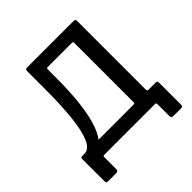

<svg xmlns="http://www.w3.org/2000/svg" viewBox="-226 -915 1225 1225"><g transform="rotate(-45 386.5 -302.5)"><path d="M56 137Q47 137 43.5 133Q40 129 40 121V-79Q40 -94 53 -94H517Q528 -94 528 -104V-641Q528 -651 517 -651H299Q289 -651 289 -641L188 -727Q188 -742 201 -742H624Q633 -742 636.5 -738.5Q640 -735 640 -726V-107Q640 -94 651 -94H718Q731 -94 731 -79V121Q731 129 727.5 133Q724 137 715 137H646Q627 137 627 120V10Q627 0 616 0H159Q148 0 148 10V120Q148 137 129 137ZM78 -37 74 -94Q115 -94 140 -150Q165 -206 176.5 -311.5Q188 -417 188 -567V-727H289V-562Q289 -440 277.5 -341Q266 -242 241.5 -172.5Q217 -103 176.5 -67.5Q136 -32 78 -37Z"/></g></svg>

Font: Libre Franklin Medium
Style: Regular
Weight: 500
Designer: Pablo Impallari, Rodrigo Fuenzalida, Nhung Nguyen
Foundry: Impallari Type
Version: Version 3.000